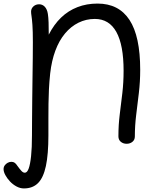

<svg xmlns="http://www.w3.org/2000/svg" viewBox="-69 -794 889 1075"><path d="M65 261Q44 261 23.5 250Q3 239 -13 222Q-29 205 -39 186.5Q-49 168 -49 153Q-49 141 -42.5 132Q-36 123 -26 117.5Q-16 112 -5 112Q6 112 13.5 117.5Q21 123 28 134Q41 152 50.5 162.5Q60 173 70 173Q83 173 91.5 150Q100 127 105 80.5Q110 34 110 -37Q110 -72 110.5 -124.5Q111 -177 111.5 -237Q112 -297 113 -357.5Q114 -418 114.5 -470Q115 -522 115 -558Q115 -621 112.5 -654.5Q110 -688 107.5 -703.5Q105 -719 105 -729Q105 -746 118 -758Q131 -770 150 -770Q169 -770 182 -756Q195 -742 199 -716Q202 -697 203 -668.5Q204 -640 204 -600Q233 -657 273 -695.5Q313 -734 364.5 -754Q416 -774 477 -774Q596 -774 656 -682.5Q716 -591 716 -403Q716 -337 708.5 -274Q701 -211 693.5 -150.5Q686 -90 686 -30Q686 -11 672.5 0Q659 11 640 11Q621 11 607.5 0Q594 -11 594 -31Q594 -95 601.5 -154Q609 -213 616 -273Q623 -333 623 -398Q623 -542 582.5 -615Q542 -688 462 -688Q413 -688 370.5 -667Q328 -646 295 -606.5Q262 -567 241 -510.5Q220 -454 212 -383Q207 -335 205 -294Q203 -253 202.5 -213Q202 -173 202 -130Q202 -87 202 -36Q202 70 188 135.5Q174 201 144 231Q114 261 65 261Z"/></svg>

Font: Playpen Sans
Style: Regular
Weight: 400
Designer: Laura Meseguer, Veronika Burian, José Scaglione, Kostas Bartsokas, Vera Evstafieva, Tom Grace, Yorlmar Campos
Foundry: TypeTogether
Version: Version 2.000